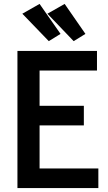

<svg xmlns="http://www.w3.org/2000/svg" viewBox="-20 -960 550 980"><path d="M94 -890 229 -750 289 -787 182 -940ZM222 -890 356 -750 416 -787 310 -940ZM69 -700V0H482V-100H182V-320H408V-420H182V-600H475V-700Z"/></svg>

Font: Mint Spirit
Style: Bold
Weight: 700
Designer: HARENDAL Hirwen
Foundry: Arkandis Digital Foundry.
Version: Version 1.004;FFEdit